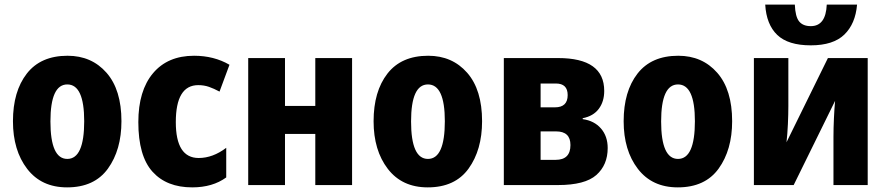

<svg xmlns="http://www.w3.org/2000/svg" viewBox="-20 -800 3832 830"><path d="M505 -276Q505 -412 440.5 -485.5Q376 -559 272 -559Q156 -559 96 -482Q36 -405 36 -276Q36 -150 97.5 -70Q159 10 270 10Q388 10 446.5 -71Q505 -152 505 -276ZM198 -275Q198 -435 271 -435Q344 -435 344 -276Q344 -113 271 -113Q198 -113 198 -275Z M811 10Q899 10 958 -33V-161Q900 -117 839 -117Q740 -117 740 -272Q740 -432 837 -432Q862 -432 883.5 -424.5Q905 -417 929 -404L972 -520Q905 -559 819 -559Q705 -559 641.5 -483.5Q578 -408 578 -272Q578 -126 639 -58Q700 10 811 10Z M1212 -549V-342H1343V-549H1502V0H1343V-221H1212V0H1053V-549Z M2064 -276Q2064 -412 1999.5 -485.5Q1935 -559 1831 -559Q1715 -559 1655 -482Q1595 -405 1595 -276Q1595 -150 1656.5 -70Q1718 10 1829 10Q1947 10 2005.5 -71Q2064 -152 2064 -276ZM1757 -275Q1757 -435 1830 -435Q1903 -435 1903 -276Q1903 -113 1830 -113Q1757 -113 1757 -275Z M2592 -407Q2592 -549 2393 -549H2158V0H2392Q2509 0 2558 -43.5Q2607 -87 2607 -160Q2607 -211 2578 -244.5Q2549 -278 2499 -285V-289Q2545 -298 2568.5 -329.5Q2592 -361 2592 -407ZM2434 -389Q2434 -336 2379 -336H2317V-439H2383Q2434 -439 2434 -389ZM2446 -173Q2446 -109 2382 -109H2317V-232H2384Q2446 -232 2446 -173Z M3145 -276Q3145 -412 3080.5 -485.5Q3016 -559 2912 -559Q2796 -559 2736 -482Q2676 -405 2676 -276Q2676 -150 2737.5 -70Q2799 10 2910 10Q3028 10 3086.5 -71Q3145 -152 3145 -276ZM2838 -275Q2838 -435 2911 -435Q2984 -435 2984 -276Q2984 -113 2911 -113Q2838 -113 2838 -275Z M3388 -549H3239V0H3411L3590 -364Q3587 -331 3585 -288.5Q3583 -246 3583 -208V0H3731V-549H3559L3380 -185Q3384 -220 3386 -263Q3388 -306 3388 -342ZM3685 -780H3554Q3550 -687 3485 -687Q3451 -687 3434.5 -707.5Q3418 -728 3416 -780H3288Q3293 -694 3340 -649Q3387 -604 3485 -604Q3582 -604 3630 -650.5Q3678 -697 3685 -780Z"/></svg>

Font: Noto Sans Display SemiCondensed Extra
Style: Regular
Weight: 800
Width: 4
Designer: Monotype Design Team
Foundry: Monotype Imaging Inc.
Version: Version 1.900